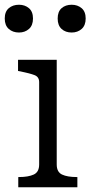

<svg xmlns="http://www.w3.org/2000/svg" viewBox="-34 -789 381 809"><path d="M46 -652Q20 -652 3 -667Q-14 -682 -14 -711Q-14 -740 3 -754.5Q20 -769 46 -769Q71 -769 88 -754.5Q105 -740 105 -711Q105 -682 88 -667Q71 -652 46 -652ZM268 -652Q242 -652 225.5 -667Q209 -682 209 -711Q209 -740 225.5 -754.5Q242 -769 268 -769Q293 -769 310 -754.5Q327 -740 327 -711Q327 -682 310 -667Q293 -652 268 -652ZM205 -537V-96Q205 -64 227.5 -53.5Q250 -43 289 -43H292V0H43V-43H46Q85 -43 108 -53.5Q131 -64 131 -96V-443Q131 -465 111.5 -472.5Q92 -480 53 -488L42 -490V-537Z"/></svg>

Font: Roboto Serif 20pt Light
Style: Regular
Weight: 300
Version: Version 1.008